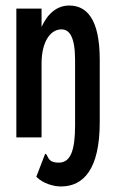

<svg xmlns="http://www.w3.org/2000/svg" viewBox="-20 -496 415 693"><path d="M200 177C282 177 340 114 340 -55V-280C340 -429 292 -476 230 -476C187 -476 153 -449 130 -399V-465H39V0H130V-267C130 -344 161 -390 202 -390C230 -390 251 -364 251 -279V-44C251 49 234 91 192 91C147 91 156 62 143 59L111 142C135 166 172 177 200 177Z"/></svg>

Font: Inconsolata Condensed
Style: Bold
Weight: 700
Width: 3
Monospace: yes
Designer: Raph Levien, Cyreal, Brenton Simpson
Foundry: Raph Levien, Cyreal, Google
Version: Version 3.100